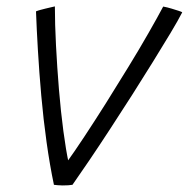

<svg xmlns="http://www.w3.org/2000/svg" viewBox="-20 -566 590 600"><path d="M490 -545.5Q503.5 -543 516.5 -539Q529.5 -535 538.8 -532Q548 -529 549.5 -527.5Q537 -503 513 -463Q489 -423 458 -373Q427 -323 392.8 -269.2Q358.5 -215.5 324.2 -163Q290 -110.5 259.5 -65.5Q229 -20.5 206.5 11.5Q195.5 13.5 175.5 13.5Q167.5 13.5 160.5 12.8Q153.5 12 148.5 11.5Q135.5 -50.5 125.5 -122Q115.5 -193.5 109 -266.8Q102.5 -340 98.5 -408Q94.5 -476 92.5 -530.5Q98.5 -533 106 -535Q113.5 -537 121.5 -539Q129.5 -541 137.5 -542.8Q145.5 -544.5 151.5 -546Q151.5 -491.5 155 -423.8Q158.5 -356 164.2 -286.5Q170 -217 178 -156.8Q186 -96.5 194.5 -57.5L187 -56.5Q210.5 -89 242.8 -137.8Q275 -186.5 310.8 -243.2Q346.5 -300 381.2 -356.8Q416 -413.5 444.2 -463Q472.5 -512.5 490 -545.5Z"/></svg>

Font: Grandstander Thin ExtraLight
Style: Italic
Weight: 250
Italic angle: -15°
Version: Version 1.200